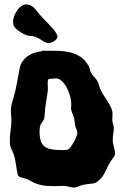

<svg xmlns="http://www.w3.org/2000/svg" viewBox="-20 -835 566 879"><path d="M506.8 -127.9Q505.9 -124 502.7 -119.1Q499.5 -114.3 494.9 -107.9Q490.2 -101.6 485.1 -94.2Q480 -86.9 476.1 -78.1Q469.7 -65.4 465.3 -56.2Q460.9 -46.9 456.8 -39.1Q452.6 -31.2 447.3 -24.4Q441.9 -17.6 433.1 -9.8Q424.8 -2 418.7 1Q412.6 3.9 405.3 5.1Q397.9 6.3 387.9 7.1Q377.9 7.8 361.8 11.2Q349.1 14.2 338.9 18.6Q328.6 22.9 320.8 23.9Q309.6 23.9 296.6 20Q283.7 16.1 267.1 16.1Q257.3 16.1 247.1 16.6Q236.8 17.1 226.1 17.1Q210.4 17.1 195.1 16.1Q179.7 15.1 164.1 11.2Q146 7.3 133.8 0.5Q121.6 -6.3 107.9 -13.2Q102.5 -15.1 96.2 -17.1Q89.8 -19 83.5 -20.8Q77.1 -22.5 72 -24.4Q66.9 -26.4 64.9 -28.8Q61 -33.2 59.1 -44.4Q57.1 -55.7 54.9 -69.8Q52.7 -84 50 -99.4Q47.4 -114.7 43 -127.9Q40 -136.7 36.9 -142.8Q33.7 -148.9 31 -155.3Q28.3 -161.6 26.6 -169.4Q24.9 -177.2 24.9 -189Q24.9 -213.9 28.6 -239Q32.2 -264.2 32.2 -284.2Q32.2 -295.4 31 -306.9Q29.8 -318.4 29.8 -329.1Q29.8 -348.6 36.9 -370.8Q43.9 -393.1 49.8 -418Q56.6 -448.2 61 -473.9Q65.4 -499.5 70.8 -525.9Q74.2 -541 83 -554Q91.8 -566.9 104.5 -576.4Q117.2 -585.9 133.8 -592Q150.4 -598.1 169.9 -600.1Q170.9 -600.1 171.6 -601.6Q172.4 -603 174.8 -603Q208 -603 239.5 -602.5Q271 -602.1 298.3 -595.9Q325.7 -589.8 348.1 -575.2Q370.6 -560.5 386.2 -532.2Q390.1 -525.9 391.1 -518.3Q392.1 -510.7 396 -503.9Q401.9 -491.7 411.1 -482.7Q420.4 -473.6 425.8 -463.9Q431.2 -452.6 434.6 -439.9Q438 -427.2 444.8 -415Q452.6 -400.9 461.4 -387.7Q470.2 -374.5 477.8 -362.1Q485.4 -349.6 490.2 -337.9Q495.1 -326.2 495.1 -314.9Q495.1 -308.1 494.6 -301.3Q494.1 -294.4 494.1 -287.1Q494.1 -277.8 497.1 -269Q500 -260.3 501 -251Q501 -236.8 498.5 -221.7Q496.1 -206.5 496.1 -190.9Q496.1 -185.1 497.8 -177.5Q499.5 -169.9 501.5 -161.9Q503.4 -153.8 505.1 -146Q506.8 -138.2 506.8 -131.8ZM334 -223.1Q334 -234.4 330.6 -241.5Q327.1 -248.5 324.2 -259.8Q322.3 -269 321.5 -278.6Q320.8 -288.1 317.9 -297.9Q314.9 -307.6 310.5 -317.9Q306.2 -328.1 305.2 -337.9Q305.2 -342.8 305.7 -347.2Q306.2 -351.6 306.2 -356.9Q306.2 -377 300 -397.9Q293.9 -418.9 284.2 -436.3Q274.4 -453.6 262 -464.8Q249.5 -476.1 236.8 -476.1Q232.4 -476.1 226.8 -475.6Q221.2 -475.1 216.1 -474.6Q210.9 -474.1 207.5 -473.9Q204.1 -473.6 204.1 -474.1Q200.2 -471.2 199.2 -466.1Q198.2 -460.9 198.2 -454.1Q198.2 -448.7 198.7 -442.1Q199.2 -435.5 199.2 -428.2Q199.2 -417 195.6 -397.5Q191.9 -377.9 189 -356Q187.5 -347.2 186.8 -338.1Q186 -329.1 185.3 -320.3Q184.6 -311.5 183.8 -304Q183.1 -296.4 182.1 -291Q181.6 -288.6 179 -284.7Q176.3 -280.8 173.1 -276.1Q169.9 -271.5 167.2 -267.1Q164.6 -262.7 164.1 -259.8Q161.1 -248 161.1 -235.8Q161.1 -208 166.5 -190.9Q171.9 -173.8 184.1 -164.3Q196.3 -154.8 215.8 -151.4Q235.4 -147.9 264.2 -147.9Q273.9 -147.9 281.7 -148.7Q289.6 -149.4 293.9 -151.9Q298.3 -154.3 304.9 -163.8Q311.5 -173.3 317.9 -184.8Q324.2 -196.3 328.9 -207.3Q333.5 -218.3 334 -223.1ZM43 -716.8Q40 -724.1 40 -733.9Q40 -749 45.9 -763.7Q51.8 -778.3 60.3 -789.8Q68.8 -801.3 78.9 -808.1Q88.9 -814.9 97.2 -814.9Q110.4 -814.9 119.6 -810.5Q128.9 -806.2 135.7 -799.6Q142.6 -793 148.4 -784.7Q154.3 -776.4 161.1 -769Q167 -762.2 174.8 -754.2Q182.6 -746.1 190.9 -736.8Q195.3 -732.4 203.9 -723.9Q212.4 -715.3 221.2 -705.1Q230 -694.8 236.6 -684.3Q243.2 -673.8 243.2 -666Q243.2 -661.1 238.8 -656Q234.4 -650.9 228.3 -647Q222.2 -643.1 215.1 -640.4Q208 -637.7 203.1 -637.7Q193.4 -637.7 184.3 -642.8Q175.3 -647.9 165.3 -654.3Q155.3 -660.6 143.1 -665.8Q130.9 -670.9 115.2 -670.9Q107.9 -670.9 96.2 -676Q84.5 -681.2 73.2 -688.2Q62 -695.3 53.5 -703.1Q44.9 -710.9 43 -716.8Z"/></svg>

Font: Freckle Face
Style: Regular
Weight: 400
Designer: Astigmatic (AOETI)
Foundry: Astigmatic (AOETI)
Version: Version 1.000